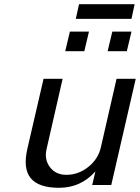

<svg xmlns="http://www.w3.org/2000/svg" viewBox="-20 -871 659 904"><path d="M292 -47.9H293Q349.1 -47.9 395.8 -85Q442.4 -122.1 455.1 -178.2L528.8 -500H619.1L503.9 0H414.1L429.2 -64Q360.8 13.2 257.8 13.2Q161.6 13.2 124.5 -32.2Q87.4 -77.6 108.9 -170.9L185.1 -500H274.9L199.2 -168.9Q188 -119.6 215.3 -83.7Q242.7 -47.9 292 -47.9ZM377 -629.9H287.1L309.1 -722.2H398.9ZM577.1 -629.9H486.8L508.8 -722.2H599.1ZM599.1 -782.2H336.9L352.1 -851.1H613.8Z"/></svg>

Font: Perun
Style: Italic
Weight: 400
Italic angle: -12°
Foundry: Stefan Peev, Context Ltd
Version: Version 001.000